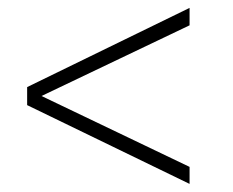

<svg xmlns="http://www.w3.org/2000/svg" viewBox="-20 -570 574 474"><path d="M448 -116 47 -310.5V-355L448 -550.5V-507.5L82.5 -333L448 -158Z"/></svg>

Font: League Spartan Thin ExtraLight
Style: Regular
Weight: 250
Version: Version 2.002